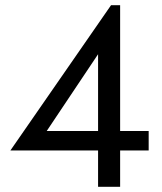

<svg xmlns="http://www.w3.org/2000/svg" viewBox="-20 -720 623 740"><path d="M408 -700H443V-215H553V-140H443V0H358V-140H20ZM160 -215H358V-511Z"/></svg>

Font: Venryn Sans
Style: Regular
Weight: 400
Designer: Owen Earl, indestructible type* (font) & Cristiano Sobral (main changes)
Version: Version 3.600; ttfautohint (v1.8.3)